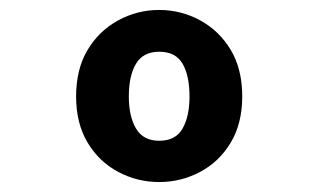

<svg xmlns="http://www.w3.org/2000/svg" viewBox="-20 -733 640 386"><path d="M300 -367Q256 -367 217.5 -387.5Q179 -408 156 -446.5Q133 -485 133 -539Q133 -594 156 -632.5Q179 -671 217.5 -692Q256 -713 300 -713Q344 -713 382.5 -692Q421 -671 444 -632.5Q467 -594 467 -539Q467 -485 444 -446.5Q421 -408 382.5 -387.5Q344 -367 300 -367ZM300 -450Q333 -450 347 -474.5Q361 -499 361 -539Q361 -581 347 -605Q333 -629 300 -629Q268 -629 253.5 -605Q239 -581 239 -539Q239 -499 253.5 -474.5Q268 -450 300 -450Z"/></svg>

Font: Source Code Pro ExtraLight
Style: Bold
Weight: 700
Monospace: yes
Version: Version 1.018;hotconv 1.0.116;makeotfexe 2.5.65601